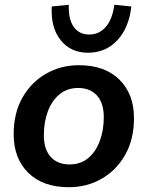

<svg xmlns="http://www.w3.org/2000/svg" viewBox="-20 -771 616 801"><path d="M267 10Q159 10 98 -50Q37 -110 37 -211Q37 -299 73.5 -363.5Q110 -428 172 -463.5Q234 -499 309 -499Q417 -499 478 -439Q539 -379 539 -278Q539 -190 502.5 -125.5Q466 -61 404.5 -25.5Q343 10 267 10ZM270 -85Q316 -85 347.5 -111Q379 -137 396 -182Q413 -227 413 -282Q413 -341 384.5 -372.5Q356 -404 306 -404Q261 -404 229 -378Q197 -352 180 -307.5Q163 -263 163 -207Q163 -148 191.5 -116.5Q220 -85 270 -85ZM347 -551Q275 -551 233 -603.5Q191 -656 196 -744L267 -751Q265 -691 287.5 -659Q310 -627 352 -627Q394 -627 421.5 -659Q449 -691 457 -751L528 -744Q518 -655 469.5 -603Q421 -551 347 -551Z"/></svg>

Font: Nunito Sans
Style: Bold Italic
Weight: 700
Italic angle: -9°
Designer: Vernon Adams
Foundry: Vernon Adams
Version: Version 3.006; ttfautohint (v1.8.3)